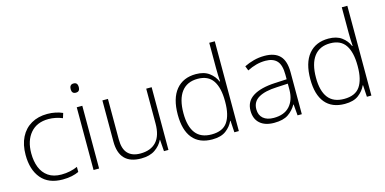

<svg xmlns="http://www.w3.org/2000/svg" viewBox="-73 -1160 3149 1570"><g transform="rotate(-15 1501.5 -375.0)"><path d="M301 10Q181 10 119.5 -63.5Q58 -137 58 -262Q58 -349 89.5 -411.5Q121 -474 179 -507.5Q237 -541 315 -541Q352 -541 384.5 -534Q417 -527 444 -515L431 -474Q403 -486 372.5 -492Q342 -498 314 -498Q215 -498 160.5 -434Q106 -370 106 -263Q106 -196 126.5 -144Q147 -92 190.5 -62Q234 -32 301 -32Q339 -32 374 -39.5Q409 -47 438 -60V-17Q413 -5 378.5 2.5Q344 10 301 10Z M587 -726Q606 -726 614 -715.5Q622 -705 622 -687Q622 -669 614 -658.5Q606 -648 587 -648Q553 -648 553 -687Q553 -705 561.5 -715.5Q570 -726 587 -726ZM610 -531V0H563V-531Z M1197 -531V0H1159L1152 -98H1150Q1129 -53 1083.5 -21.5Q1038 10 965 10Q780 10 780 -183V-531H827V-188Q827 -107 863.5 -69Q900 -31 969 -31Q1057 -31 1104 -82Q1151 -133 1151 -236V-531Z M1567 10Q1458 10 1401.5 -58.5Q1345 -127 1345 -258Q1345 -396 1405 -468.5Q1465 -541 1573 -541Q1642 -541 1684.5 -509.5Q1727 -478 1746 -432H1750Q1748 -458 1747 -488Q1746 -518 1746 -544V-760H1793V0H1755L1749 -99H1746Q1726 -54 1683.5 -22Q1641 10 1567 10ZM1572 -31Q1667 -31 1707 -90Q1747 -149 1747 -259V-266Q1747 -379 1706.5 -439.5Q1666 -500 1577 -500Q1487 -500 1440 -438Q1393 -376 1393 -258Q1393 -146 1437 -88.5Q1481 -31 1572 -31Z M2153 -540Q2240 -540 2283 -495.5Q2326 -451 2326 -355V0H2290L2282 -94H2279Q2254 -49 2211 -19.5Q2168 10 2091 10Q2014 10 1971 -28Q1928 -66 1928 -136Q1928 -215 1993.5 -256Q2059 -297 2181 -303L2280 -308V-347Q2280 -429 2247.5 -464Q2215 -499 2151 -499Q2111 -499 2073 -489Q2035 -479 1996 -459L1981 -498Q2019 -517 2062.5 -528.5Q2106 -540 2153 -540ZM2186 -266Q2085 -262 2031 -230.5Q1977 -199 1977 -135Q1977 -85 2009 -57.5Q2041 -30 2098 -30Q2187 -30 2233 -81Q2279 -132 2280 -218V-271Z M2689 10Q2580 10 2523.5 -58.5Q2467 -127 2467 -258Q2467 -396 2527 -468.5Q2587 -541 2695 -541Q2764 -541 2806.5 -509.5Q2849 -478 2868 -432H2872Q2870 -458 2869 -488Q2868 -518 2868 -544V-760H2915V0H2877L2871 -99H2868Q2848 -54 2805.5 -22Q2763 10 2689 10ZM2694 -31Q2789 -31 2829 -90Q2869 -149 2869 -259V-266Q2869 -379 2828.5 -439.5Q2788 -500 2699 -500Q2609 -500 2562 -438Q2515 -376 2515 -258Q2515 -146 2559 -88.5Q2603 -31 2694 -31Z"/></g></svg>

Font: Noto Kufi Arabic ExtraLight
Style: Regular
Weight: 200
Designer: Monotype Design Team, David Williams, Khaled Hosny
Foundry: Google LLC
Version: Version 2.109; ttfautohint (v1.8.4.7-5d5b)